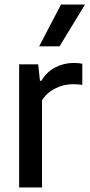

<svg xmlns="http://www.w3.org/2000/svg" viewBox="-20 -828 396 848"><path d="M64.5 -544H148.5L156.5 -471H162.5Q186 -510.5 223.8 -530.2Q261.5 -550 306 -550Q326 -550 343.5 -546.5V-453Q326.5 -456 300.5 -456Q261 -456 223.8 -437.2Q186.5 -418.5 165.5 -385V0H64.5ZM153 -623.5 249.5 -808H355.5L243 -623.5Z"/></svg>

Font: Encode Sans Semi Condensed Medium
Style: Regular
Weight: 500
Width: 4
Designer: Multiple Designers
Foundry: Impallari Type
Version: Version 2.000